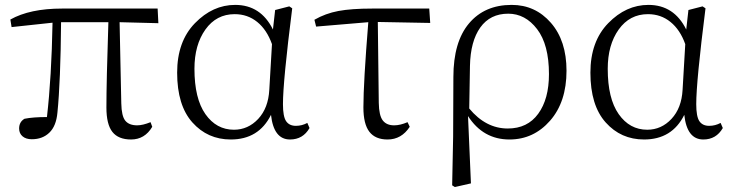

<svg xmlns="http://www.w3.org/2000/svg" viewBox="-20 -545 2937 769"><path d="M459 -456.1 465.8 -130.9Q466.8 -80.1 481.9 -61.5Q497.1 -43 529.3 -43Q551.8 -43 583 -55.7L589.8 -37.1Q559.6 13.7 504.9 13.7Q454.1 13.7 430.2 -16.6Q406.2 -46.9 406.2 -114.3Q406.2 -218.8 414.1 -456.1H224.6Q222.7 -220.7 210 -93.8Q205.1 -40 177.7 -13.7Q150.4 12.7 107.4 12.7Q84 12.7 70.3 1Q56.6 -10.7 56.6 -30.3Q56.6 -56.6 78.1 -69.3Q112.3 -76.2 168 -76.2Q186.5 -236.3 190.4 -454.1L26.4 -436.5L21.5 -466.8Q99.6 -510.7 228.5 -510.7H611.3L614.3 -452.1Z M1058.6 -185.5 1069.3 -368.2Q1048.8 -425.8 1010.3 -457Q971.7 -488.3 919.9 -488.3Q846.7 -488.3 802.7 -426.8Q758.8 -365.2 758.8 -269.5Q758.8 -150.4 802.7 -87.9Q846.7 -25.4 917 -25.4Q973.6 -25.4 1014.2 -68.8Q1054.7 -112.3 1058.6 -185.5ZM1210.9 -52.7 1219.7 -32.2Q1193.4 13.7 1141.6 13.7Q1076.2 13.7 1065.4 -85Q1016.6 13.7 904.3 13.7Q811.5 13.7 750.5 -54.7Q689.5 -123 689.5 -253.9Q689.5 -378.9 760.7 -452.1Q832 -525.4 921.9 -525.4Q1024.4 -525.4 1073.2 -426.8L1082 -504.9L1138.7 -519.5L1150.4 -511.7Q1113.3 -218.8 1113.3 -127.9Q1113.3 -78.1 1126 -59.6Q1138.7 -41 1165 -41Q1189.5 -41 1210.9 -52.7Z M1493.2 -457 1497.1 -132.8Q1498 -82 1513.2 -62.5Q1528.3 -43 1558.6 -43Q1583 -43 1612.3 -55.7L1621.1 -37.1Q1587.9 13.7 1532.2 13.7Q1483.4 13.7 1459.5 -17.1Q1435.5 -47.9 1435.5 -115.2Q1435.5 -212.9 1455.1 -456.1L1246.1 -438.5L1239.3 -465.8Q1283.2 -491.2 1335.4 -501Q1387.7 -510.7 1470.7 -510.7H1699.2L1703.1 -453.1Z M2013.7 -30.3Q2092.8 -30.3 2135.7 -89.4Q2178.7 -148.4 2178.7 -248Q2178.7 -366.2 2131.3 -428.2Q2084 -490.2 2015.6 -490.2Q1943.4 -490.2 1903.8 -435.1Q1864.3 -379.9 1862.3 -281.2Q1860.4 -149.4 1859.4 -110.4Q1925.8 -30.3 2013.7 -30.3ZM1794.9 2 1795.9 -236.3Q1795.9 -377 1858.4 -451.2Q1920.9 -525.4 2029.3 -525.4Q2124 -525.4 2186.5 -453.6Q2249 -381.8 2249 -261.7Q2249 -136.7 2183.1 -61.5Q2117.2 13.7 2020.5 13.7Q1915 13.7 1854.5 -80.1L1866.2 189.5L1801.8 204.1L1791 197.3Z M2713.9 -185.5 2724.6 -368.2Q2704.1 -425.8 2665.5 -457Q2627 -488.3 2575.2 -488.3Q2502 -488.3 2458 -426.8Q2414.1 -365.2 2414.1 -269.5Q2414.1 -150.4 2458 -87.9Q2502 -25.4 2572.3 -25.4Q2628.9 -25.4 2669.4 -68.8Q2710 -112.3 2713.9 -185.5ZM2866.2 -52.7 2875 -32.2Q2848.6 13.7 2796.9 13.7Q2731.4 13.7 2720.7 -85Q2671.9 13.7 2559.6 13.7Q2466.8 13.7 2405.8 -54.7Q2344.7 -123 2344.7 -253.9Q2344.7 -378.9 2416 -452.1Q2487.3 -525.4 2577.1 -525.4Q2679.7 -525.4 2728.5 -426.8L2737.3 -504.9L2793.9 -519.5L2805.7 -511.7Q2768.6 -218.8 2768.6 -127.9Q2768.6 -78.1 2781.2 -59.6Q2793.9 -41 2820.3 -41Q2844.7 -41 2866.2 -52.7Z"/></svg>

Font: GenYoMin TW TTF Light
Style: Regular
Weight: 300
Version: Version 1.300